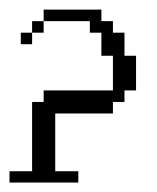

<svg xmlns="http://www.w3.org/2000/svg" viewBox="-44 -386 332 406"><path d="M0 -292.5V-316.9H23.9V-292.5ZM23.9 -316.9V-341.3H48.3V-316.9ZM-23.9 0V-23.9H23.9V-170.4H48.3V-194.8H194.8V-268.1H170.4V-316.9H146V-341.3H48.3V-365.7H170.4V-341.3H194.8V-316.9H219.2V-268.1H243.7V-194.8H219.2V-170.4H194.8V-146H72.8V-23.9H121.6V0Z"/></svg>

Font: FS Mondwest Regular
Style: Regular
Weight: 400
Designer: NZWStudios2024
Foundry: https://fontstruct.com
Version: Version 1.0